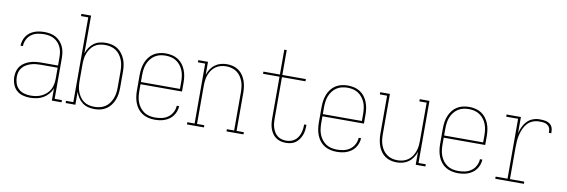

<svg xmlns="http://www.w3.org/2000/svg" viewBox="-53 -1143 4607 1559"><g transform="rotate(10 2250.0 -363.5)"><path d="M221 8Q191 8 161.5 -0.5Q132 -9 110.5 -29.5Q89 -50 79 -79.5Q69 -109 69 -139Q69 -163 75.5 -186Q82 -209 96.5 -227Q111 -245 131.5 -257.5Q152 -270 174.5 -277Q197 -284 220.5 -286.5Q244 -289 267 -289H403V-355Q403 -376 400 -397.5Q397 -419 388 -438.5Q379 -458 364.5 -474.5Q350 -491 331 -501.5Q312 -512 291 -516Q270 -520 248 -520Q220 -520 192.5 -514Q165 -508 143 -491.5Q121 -475 108 -449Q95 -423 95 -395H75Q76 -416 82 -436.5Q88 -457 100 -474.5Q112 -492 129 -504.5Q146 -517 165.5 -524.5Q185 -532 206 -535Q227 -538 248 -538Q272 -538 296 -533.5Q320 -529 341 -517.5Q362 -506 378.5 -488Q395 -470 405 -448Q415 -426 419 -402.5Q423 -379 423 -355V-18H483V0H403V-102Q393 -75 374 -53Q355 -31 330.5 -17Q306 -3 277.5 2.5Q249 8 221 8ZM224 -10Q248 -10 271 -14Q294 -18 315 -28Q336 -38 354 -54Q372 -70 383 -90Q394 -110 398.5 -133.5Q403 -157 403 -180V-271H267Q246 -271 225.5 -269Q205 -267 185 -261Q165 -255 146.5 -244.5Q128 -234 114.5 -218Q101 -202 95 -182Q89 -162 89 -141Q89 -114 97.5 -88Q106 -62 125.5 -43.5Q145 -25 171.5 -17.5Q198 -10 224 -10Z M754 8Q728 8 702 1.5Q676 -5 655 -21Q634 -37 619.5 -59.5Q605 -82 597 -107V0H517V-18H577V-717H517V-735H597V-423Q605 -448 619.5 -470.5Q634 -493 655 -509Q676 -525 702 -531.5Q728 -538 754 -538Q780 -538 805.5 -532Q831 -526 852.5 -511.5Q874 -497 889.5 -476Q905 -455 914.5 -431Q924 -407 927.5 -381.5Q931 -356 931 -330V-200Q931 -174 927.5 -148.5Q924 -123 914.5 -99Q905 -75 889.5 -54Q874 -33 852.5 -18.5Q831 -4 805.5 2Q780 8 754 8ZM751 -10Q774 -10 797.5 -15.5Q821 -21 840.5 -34Q860 -47 874 -66.5Q888 -86 896.5 -108Q905 -130 908 -153Q911 -176 911 -200V-330Q911 -354 908 -377Q905 -400 896.5 -422Q888 -444 874 -463.5Q860 -483 840.5 -496Q821 -509 797.5 -514.5Q774 -520 751 -520Q728 -520 705 -514.5Q682 -509 663.5 -495.5Q645 -482 631.5 -462.5Q618 -443 610 -421Q602 -399 599.5 -376Q597 -353 597 -330V-200Q597 -177 599.5 -154Q602 -131 610 -109Q618 -87 631.5 -67.5Q645 -48 663.5 -34.5Q682 -21 705 -15.5Q728 -10 751 -10Z M1251 8Q1225 8 1199 2Q1173 -4 1151 -17.5Q1129 -31 1112.5 -52Q1096 -73 1086.5 -97.5Q1077 -122 1073 -148Q1069 -174 1069 -200V-330Q1069 -356 1073 -382Q1077 -408 1086.5 -432Q1096 -456 1112 -477Q1128 -498 1150 -512Q1172 -526 1198 -532Q1224 -538 1250 -538Q1276 -538 1302 -532Q1328 -526 1350 -512Q1372 -498 1388 -477Q1404 -456 1413.5 -432Q1423 -408 1427 -382Q1431 -356 1431 -330V-256H1089V-200Q1089 -176 1092 -152.5Q1095 -129 1103.5 -107Q1112 -85 1126.5 -66Q1141 -47 1160.5 -34Q1180 -21 1203.5 -15.5Q1227 -10 1251 -10Q1279 -10 1307 -16Q1335 -22 1358 -38.5Q1381 -55 1394.5 -81Q1408 -107 1409 -135H1429Q1428 -114 1421 -93.5Q1414 -73 1401.5 -55.5Q1389 -38 1371.5 -25.5Q1354 -13 1334.5 -5.5Q1315 2 1293.5 5Q1272 8 1251 8ZM1411 -274V-330Q1411 -354 1408 -377.5Q1405 -401 1396.5 -423Q1388 -445 1373.5 -464Q1359 -483 1339.5 -496Q1320 -509 1297 -514.5Q1274 -520 1250 -520Q1226 -520 1203 -514.5Q1180 -509 1160.5 -496Q1141 -483 1126.5 -464Q1112 -445 1103.5 -423Q1095 -401 1092 -377.5Q1089 -354 1089 -330V-274Z M1517 0V-18H1577V-512H1517V-530H1597V-423Q1605 -448 1619.5 -470.5Q1634 -493 1655 -508.5Q1676 -524 1701.5 -531Q1727 -538 1754 -538Q1779 -538 1804 -531.5Q1829 -525 1849.5 -510.5Q1870 -496 1884.5 -475Q1899 -454 1907.5 -430Q1916 -406 1919.5 -380.5Q1923 -355 1923 -330V-18H1983V0H1843V-18H1903V-330Q1903 -353 1900.5 -376Q1898 -399 1890 -421Q1882 -443 1869 -462Q1856 -481 1837 -494.5Q1818 -508 1795.5 -514Q1773 -520 1750 -520Q1727 -520 1704.5 -514Q1682 -508 1663 -494.5Q1644 -481 1631 -462Q1618 -443 1610 -421Q1602 -399 1599.5 -376Q1597 -353 1597 -330V-18H1657V0Z M2332 8Q2310 8 2289 2.5Q2268 -3 2250.5 -15.5Q2233 -28 2221 -46Q2209 -64 2202 -84Q2195 -104 2192.5 -125.5Q2190 -147 2190 -169V-512H2054V-530H2190V-735H2210V-530H2404V-512H2210V-169Q2210 -150 2212 -131Q2214 -112 2220 -94Q2226 -76 2236 -59.5Q2246 -43 2261 -31.5Q2276 -20 2294.5 -15Q2313 -10 2332 -10Q2350 -10 2367.5 -14.5Q2385 -19 2400 -29.5Q2415 -40 2425.5 -55Q2436 -70 2442 -86.5Q2448 -103 2451 -121Q2454 -139 2454 -157Q2454 -159 2454 -161Q2454 -163 2454 -165H2473Q2473 -163 2473 -160.5Q2473 -158 2473 -156Q2473 -136 2470 -115.5Q2467 -95 2459 -76Q2451 -57 2439 -40.5Q2427 -24 2410 -12.5Q2393 -1 2372.5 3.5Q2352 8 2332 8Z M2751 8Q2725 8 2699 2Q2673 -4 2651 -17.5Q2629 -31 2612.5 -52Q2596 -73 2586.5 -97.5Q2577 -122 2573 -148Q2569 -174 2569 -200V-330Q2569 -356 2573 -382Q2577 -408 2586.5 -432Q2596 -456 2612 -477Q2628 -498 2650 -512Q2672 -526 2698 -532Q2724 -538 2750 -538Q2776 -538 2802 -532Q2828 -526 2850 -512Q2872 -498 2888 -477Q2904 -456 2913.5 -432Q2923 -408 2927 -382Q2931 -356 2931 -330V-256H2589V-200Q2589 -176 2592 -152.5Q2595 -129 2603.5 -107Q2612 -85 2626.5 -66Q2641 -47 2660.5 -34Q2680 -21 2703.5 -15.5Q2727 -10 2751 -10Q2779 -10 2807 -16Q2835 -22 2858 -38.5Q2881 -55 2894.5 -81Q2908 -107 2909 -135H2929Q2928 -114 2921 -93.5Q2914 -73 2901.5 -55.5Q2889 -38 2871.5 -25.5Q2854 -13 2834.5 -5.5Q2815 2 2793.5 5Q2772 8 2751 8ZM2911 -274V-330Q2911 -354 2908 -377.5Q2905 -401 2896.5 -423Q2888 -445 2873.5 -464Q2859 -483 2839.5 -496Q2820 -509 2797 -514.5Q2774 -520 2750 -520Q2726 -520 2703 -514.5Q2680 -509 2660.5 -496Q2641 -483 2626.5 -464Q2612 -445 2603.5 -423Q2595 -401 2592 -377.5Q2589 -354 2589 -330V-274Z M3246 8Q3221 8 3196 1.5Q3171 -5 3150.5 -19.5Q3130 -34 3115.5 -55Q3101 -76 3092.5 -100Q3084 -124 3080.5 -149.5Q3077 -175 3077 -200V-512H3017V-530H3097V-200Q3097 -177 3099.5 -154Q3102 -131 3110 -109Q3118 -87 3131 -68Q3144 -49 3163 -35.5Q3182 -22 3204.5 -16Q3227 -10 3250 -10Q3273 -10 3295.5 -16Q3318 -22 3337 -35.5Q3356 -49 3369 -68Q3382 -87 3390 -109Q3398 -131 3400.5 -154Q3403 -177 3403 -200V-512H3343V-530H3423V-18H3483V0H3403V-107Q3395 -82 3380.5 -59.5Q3366 -37 3345 -21.5Q3324 -6 3298.5 1Q3273 8 3246 8Z M3751 8Q3725 8 3699 2Q3673 -4 3651 -17.5Q3629 -31 3612.5 -52Q3596 -73 3586.5 -97.5Q3577 -122 3573 -148Q3569 -174 3569 -200V-330Q3569 -356 3573 -382Q3577 -408 3586.5 -432Q3596 -456 3612 -477Q3628 -498 3650 -512Q3672 -526 3698 -532Q3724 -538 3750 -538Q3776 -538 3802 -532Q3828 -526 3850 -512Q3872 -498 3888 -477Q3904 -456 3913.5 -432Q3923 -408 3927 -382Q3931 -356 3931 -330V-256H3589V-200Q3589 -176 3592 -152.5Q3595 -129 3603.5 -107Q3612 -85 3626.5 -66Q3641 -47 3660.5 -34Q3680 -21 3703.5 -15.5Q3727 -10 3751 -10Q3779 -10 3807 -16Q3835 -22 3858 -38.5Q3881 -55 3894.5 -81Q3908 -107 3909 -135H3929Q3928 -114 3921 -93.5Q3914 -73 3901.5 -55.5Q3889 -38 3871.5 -25.5Q3854 -13 3834.5 -5.5Q3815 2 3793.5 5Q3772 8 3751 8ZM3911 -274V-330Q3911 -354 3908 -377.5Q3905 -401 3896.5 -423Q3888 -445 3873.5 -464Q3859 -483 3839.5 -496Q3820 -509 3797 -514.5Q3774 -520 3750 -520Q3726 -520 3703 -514.5Q3680 -509 3660.5 -496Q3641 -483 3626.5 -464Q3612 -445 3603.5 -423Q3595 -401 3592 -377.5Q3589 -354 3589 -330V-274Z M4059 0V-18H4157V-512H4059V-530H4177V-397Q4184 -424 4196 -450Q4208 -476 4227.5 -496.5Q4247 -517 4274 -527.5Q4301 -538 4329 -538Q4343 -538 4357.5 -537Q4372 -536 4386 -532.5Q4400 -529 4412.5 -520.5Q4425 -512 4432 -499.5Q4439 -487 4441 -472.5Q4443 -458 4443 -443H4423Q4423 -455 4421.5 -467Q4420 -479 4414 -489Q4408 -499 4398 -506Q4388 -513 4376.5 -516Q4365 -519 4353 -519.5Q4341 -520 4329 -520Q4302 -520 4277 -510Q4252 -500 4234 -480.5Q4216 -461 4205 -436.5Q4194 -412 4187.5 -386Q4181 -360 4179 -333.5Q4177 -307 4177 -281V-18H4295V0Z"/></g></svg>

Font: Iosevka Slab Thin
Style: Regular
Weight: 100
Monospace: yes
Designer: Belleve Invis
Foundry: Belleve Invis
Version: Version 11.1.0; ttfautohint (v1.8.3)